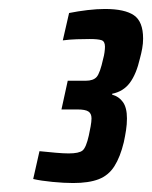

<svg xmlns="http://www.w3.org/2000/svg" viewBox="-20 -824 339 428"><path d="M143 -416Q123 -416 97 -418.5Q71 -421 54 -425L68 -487Q87 -485 104.5 -483.5Q122 -482 133 -482Q156 -482 164 -488.5Q172 -495 178 -522Q180 -531 182 -542Q184 -553 184 -560Q184 -571 177 -575.5Q170 -580 153 -580H117L131 -644H171Q188 -644 195.5 -652.5Q203 -661 210 -693Q212 -700 213 -707.5Q214 -715 214 -720Q214 -732 206 -734.5Q198 -737 180 -737Q167 -737 151 -736.5Q135 -736 120 -734L134 -795Q154 -799 175 -801.5Q196 -804 214 -804Q258 -804 278.5 -790Q299 -776 299 -738Q299 -727 297 -716Q295 -705 292 -694Q284 -659 269.5 -639.5Q255 -620 230 -615V-613Q245 -609 254 -596.5Q263 -584 263 -560Q263 -547 261 -534Q259 -521 256 -507Q248 -474 235 -453.5Q222 -433 200 -424.5Q178 -416 143 -416Z"/></svg>

Font: Saira Condensed
Style: Bold Italic
Weight: 700
Width: 3
Italic angle: -12°
Designer: Hector Gatti with collaboration of the Omnibus-Type team
Foundry: Omnibus-Type
Version: Version 1.101